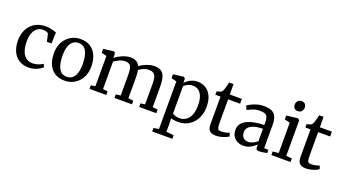

<svg xmlns="http://www.w3.org/2000/svg" viewBox="-73 -1525 4453 2498"><g transform="rotate(20 2153.5 -276.0)"><path d="M285 11Q201 11 145 -26.2Q89 -63.5 61.2 -127.8Q33.5 -192 33 -272Q32.5 -333.5 50.5 -387.5Q68.5 -441.5 104 -482.5Q139.5 -523.5 192 -546.8Q244.5 -570 313.5 -570Q347.5 -570 376.2 -564.5Q405 -559 426.8 -551.8Q448.5 -544.5 462.5 -540L457.5 -386H393L370.5 -487.5Q369 -496 357 -502.2Q345 -508.5 328.5 -512.2Q312 -516 295 -516Q250 -516 216.5 -491.8Q183 -467.5 164 -420Q145 -372.5 144.5 -302.5Q144 -240.5 156.2 -194.5Q168.5 -148.5 190.8 -118.5Q213 -88.5 243 -73.5Q273 -58.5 308.5 -58.5Q339 -58.5 366 -65.2Q393 -72 415 -82Q437 -92 452.5 -102.5L471.5 -62Q454.5 -45 425.5 -28Q396.5 -11 360.2 0Q324 11 285 11Z M529.5 -279.5Q529.5 -349.5 551.5 -403.8Q573.5 -458 611.2 -495Q649 -532 696.2 -551Q743.5 -570 794 -570Q881.5 -570 937.5 -531.5Q993.5 -493 1020.2 -427.5Q1047 -362 1047 -279.5Q1047 -209 1025 -154.8Q1003 -100.5 965.2 -63.5Q927.5 -26.5 880.2 -7.8Q833 11 782.5 11Q717 11 669 -11Q621 -33 590.2 -72.5Q559.5 -112 544.5 -164.8Q529.5 -217.5 529.5 -279.5ZM789 -46Q834 -46 865.8 -71Q897.5 -96 914.2 -146.2Q931 -196.5 931 -272Q931 -323.5 923.2 -367.5Q915.5 -411.5 899 -444.2Q882.5 -477 855.2 -495Q828 -513 789 -513Q743.5 -513 711.5 -488Q679.5 -463 662.5 -413Q645.5 -363 645.5 -287Q645.5 -235 653.5 -191Q661.5 -147 678.5 -114.5Q695.5 -82 723 -64Q750.5 -46 789 -46Z M1123.5 0V-49.5L1184 -58V-478L1112.5 -495.5V-550L1255 -567.5L1272.5 -556L1279 -515.5L1278 -483.5Q1300.5 -503.5 1335.8 -523Q1371 -542.5 1410.2 -555.2Q1449.5 -568 1482.5 -568Q1536 -568 1568.5 -550Q1601 -532 1618 -493.5Q1637.5 -510.5 1670.2 -527.5Q1703 -544.5 1741.5 -556.2Q1780 -568 1816 -568Q1863 -568 1894.2 -554.5Q1925.5 -541 1943.8 -513.2Q1962 -485.5 1970 -442.2Q1978 -399 1978 -339V-58L2049 -49.5V0H1811.5V-49.5L1872.5 -58V-335.5Q1872.5 -390 1864.5 -426Q1856.5 -462 1833.2 -479.5Q1810 -497 1765 -497Q1741 -497 1716.2 -489.5Q1691.5 -482 1669.5 -470.5Q1647.5 -459 1632 -447.5Q1635 -432.5 1637 -415.2Q1639 -398 1640 -378.5Q1641 -359 1641 -337.5V-58L1711.5 -49.5V0H1469.5V-49.5L1535 -58V-338Q1535 -392.5 1528 -427.8Q1521 -463 1500 -479.8Q1479 -496.5 1436 -496.5Q1397.5 -496.5 1357.2 -477.5Q1317 -458.5 1290 -437.5V-58L1356 -49.5V0Z M2079.5 242V193L2152 182V-478L2079 -495.5V-550L2221.5 -567.5H2223.5L2244.5 -550V-491Q2260.5 -509 2285.8 -527.2Q2311 -545.5 2344.2 -557.8Q2377.5 -570 2418 -570Q2474.5 -570 2524.5 -542Q2574.5 -514 2605.2 -454Q2636 -394 2636 -297.5Q2636 -234 2616.5 -178.2Q2597 -122.5 2559.8 -79.8Q2522.5 -37 2469.5 -13Q2416.5 11 2349.5 11Q2325 11 2297.8 7Q2270.5 3 2253 -3.5L2255 80.5V182L2359 193V242ZM2353 -41.5Q2401 -41.5 2439.8 -66.5Q2478.5 -91.5 2501.5 -144.5Q2524.5 -197.5 2524.5 -282.5Q2524.5 -340 2513 -381.5Q2501.5 -423 2481.2 -449.2Q2461 -475.5 2434.2 -487.8Q2407.5 -500 2377.5 -500Q2349.5 -500 2325.5 -492Q2301.5 -484 2283.5 -472Q2265.5 -460 2255 -448.5V-71.5Q2262.5 -61 2290 -51.2Q2317.5 -41.5 2353 -41.5Z M2873.5 10.5Q2819 10.5 2789.5 -14.8Q2760 -40 2760 -105.5V-488.5H2688.5V-535Q2698.5 -537.5 2710.5 -540.8Q2722.5 -544 2733 -547.2Q2743.5 -550.5 2748.5 -554Q2754.5 -558.5 2758.5 -563.5Q2762.5 -568.5 2766 -575Q2769.5 -581.5 2773 -591Q2778 -603.5 2783.8 -625Q2789.5 -646.5 2795.2 -667.5Q2801 -688.5 2803.5 -699.5H2863L2864.5 -555.5H3031V-488.5H2865V-182Q2865 -127.5 2869.2 -103Q2873.5 -78.5 2886.2 -71.8Q2899 -65 2924.5 -65Q2953 -65 2985 -72.5Q3017 -80 3033.5 -87.5L3049 -42.5Q3033.5 -30.5 3005.2 -18.2Q2977 -6 2942.5 2.2Q2908 10.5 2873.5 10.5Z M3257.5 11Q3212.5 11 3174.5 -6.5Q3136.5 -24 3113.2 -59.8Q3090 -95.5 3090 -150Q3090 -200.5 3117.2 -235.8Q3144.5 -271 3191.5 -292.5Q3238.5 -314 3298 -324.5Q3357.5 -335 3422 -336V-371.5Q3422 -416.5 3412.2 -442.5Q3402.5 -468.5 3378 -479.5Q3353.5 -490.5 3308 -490.5Q3249.5 -490.5 3205.8 -472Q3162 -453.5 3138 -440.5L3112.5 -493Q3122.5 -502 3155.8 -519.8Q3189 -537.5 3236 -552.2Q3283 -567 3334.5 -567Q3405 -567 3446.2 -546.8Q3487.5 -526.5 3505.2 -483.2Q3523 -440 3523 -370.5V-51H3582V-6.5Q3571 -4 3552.8 -0.5Q3534.5 3 3514.2 5.8Q3494 8.5 3477 8.5Q3451 8.5 3440 0.5Q3429 -7.5 3429 -37V-69Q3416.5 -56.5 3392 -37.5Q3367.5 -18.5 3333.2 -3.8Q3299 11 3257.5 11ZM3301 -57.5Q3327.5 -57.5 3361.8 -73.2Q3396 -89 3422 -111.5V-283.5Q3347 -283 3298.5 -267Q3250 -251 3226.2 -223.8Q3202.5 -196.5 3202.5 -162Q3202.5 -124.5 3215.5 -101.5Q3228.5 -78.5 3250.8 -68Q3273 -57.5 3301 -57.5Z M3641.5 0V-49.5L3722.5 -58V-478L3647.5 -495.5V-549.5L3802.5 -567.5H3804.5L3827.5 -550V-57L3907 -49.5V0ZM3767 -654.5Q3735 -654.5 3718.8 -674Q3702.5 -693.5 3702.5 -719.5Q3702.5 -748.5 3720.2 -771.2Q3738 -794 3774.5 -794H3775.5Q3807 -794 3823.2 -775Q3839.5 -756 3839.5 -729.5Q3839.5 -700.5 3821.8 -677.5Q3804 -654.5 3768 -654.5Z M4120 10.5Q4065.5 10.5 4036 -14.8Q4006.5 -40 4006.5 -105.5V-488.5H3935V-535Q3945 -537.5 3957 -540.8Q3969 -544 3979.5 -547.2Q3990 -550.5 3995 -554Q4001 -558.5 4005 -563.5Q4009 -568.5 4012.5 -575Q4016 -581.5 4019.5 -591Q4024.5 -603.5 4030.2 -625Q4036 -646.5 4041.8 -667.5Q4047.5 -688.5 4050 -699.5H4109.5L4111 -555.5H4277.5V-488.5H4111.5V-182Q4111.5 -127.5 4115.8 -103Q4120 -78.5 4132.8 -71.8Q4145.5 -65 4171 -65Q4199.5 -65 4231.5 -72.5Q4263.5 -80 4280 -87.5L4295.5 -42.5Q4280 -30.5 4251.8 -18.2Q4223.5 -6 4189 2.2Q4154.5 10.5 4120 10.5Z"/></g></svg>

Font: Merriweather Light 18pt
Style: Regular
Weight: 400
Version: Version 2.100